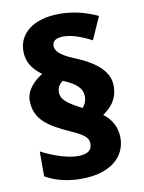

<svg xmlns="http://www.w3.org/2000/svg" viewBox="-87 -831 675 903"><g transform="rotate(-10 250.0 -379.0)"><path d="M52 -392C52 -300 119 -260 215 -217C285 -186 298 -170 298 -143C298 -115 281 -96 230 -96C185 -96 114 -118 57 -149V-30C105 -2 162 12 229 12C370 12 442 -57 442 -147C442 -199 417 -239 381 -266C417 -292 453 -325 453 -392C453 -455 406 -507 292 -553C224 -581 207 -604 207 -626C207 -650 226 -662 260 -662C301 -662 351 -643 394 -620L442 -728C392 -752 328 -770 261 -770C134 -770 63 -710 63 -626C63 -576 87 -538 132 -506C93 -482 52 -443 52 -392ZM194 -407C194 -433 208 -449 222 -457C290 -428 311 -402 311 -367C311 -341 300 -325 291 -315L278 -322C219 -353 194 -374 194 -407Z"/></g></svg>

Font: Noto Sans Gurmukhi Black
Style: Regular
Weight: 900
Designer: Jelle Bosma - Monotype Design Team
Foundry: Monotype Imaging Inc.
Version: Version 2.004